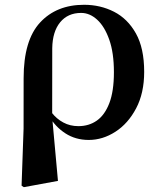

<svg xmlns="http://www.w3.org/2000/svg" viewBox="-20 -572 682 807"><path d="M70.7 208.4 79.1 -31.5 79.3 -243.1Q79.3 -402.7 148.4 -477.3Q217.4 -551.9 333.5 -551.9Q401.7 -551.9 459.1 -522.7Q516.6 -493.4 551.3 -431.4Q586 -369.4 586 -270Q586 -180.9 552.2 -116.7Q518.3 -52.5 465 -18.2Q411.6 16.2 353 16.2Q297.4 16.2 254.7 -11.6Q211.9 -39.4 185.9 -84.8H181.5L197.4 -98.6Q217.6 -72.5 246 -57.2Q274.3 -41.8 309.5 -41.8Q353.8 -41.8 387.1 -65.2Q420.4 -88.6 439.6 -138.6Q458.8 -188.7 458.8 -268.3Q458.8 -350.3 439.1 -405.7Q419.4 -461.1 388.2 -489.4Q357.1 -517.7 321 -517.7Q265 -517.7 232.8 -478.3Q200.6 -438.9 199.6 -369.3L199.3 -86.8L199.7 -74.4L223.6 188.3L80.2 214.7Z"/></svg>

Font: Noto Serif HK ExtraLight
Style: Regular
Weight: 200
Designer: Ryoko NISHIZUKA 西塚涼子 (kana & ideographs); Frank Grießhammer (Latin, Greek & Cyrillic); Wenlong ZHANG 张文龙 (bopomofo); San
Foundry: Adobe
Version: Version 2.002-H1;hotconv 1.1.0;makeotfexe 2.6.0